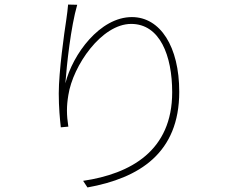

<svg xmlns="http://www.w3.org/2000/svg" viewBox="-20 -793 1040 843"><path d="M279 -773C277 -752 275 -732 271 -706C262 -648 238 -478 238 -383C238 -321 243 -270 247 -234L280 -237C272 -290 272 -327 280 -375C300 -505 426 -688 556 -688C682 -688 736 -549 736 -388C736 -131 554 -30 345 1L364 30C592 -11 767 -121 767 -390C767 -588 684 -718 559 -718C419 -718 299 -555 267 -427C273 -510 291 -675 319 -772L279 -773Z"/></svg>

Font: Genne Gothic ExtraLight
Style: Regular
Weight: 250
Designer: Ryoko NISHIZUKA (kana & ideographs); Paul D. Hunt (Latin, Greek & Cyrillic); Wenlong ZHANG (bopomofo); Sandoll Communica
Foundry: Adobe Systems Incorporated
Version: Version 1.004;PS 1.004;hotconv 16.6.51;makeotf.lib2.5.65220